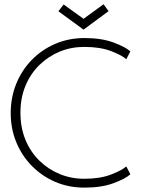

<svg xmlns="http://www.w3.org/2000/svg" viewBox="-20 -846 663 878"><path d="M365 -28.5Q437.5 -28.5 487.5 -47.8Q537.5 -67 557.5 -85L576 -49Q554.5 -29 499.5 -8.5Q444.5 12 366.5 12Q293.5 12 232.2 -14.5Q171 -41 125.2 -87.8Q79.5 -134.5 54.2 -196.2Q29 -258 29 -329Q29 -400 54 -462.2Q79 -524.5 124.8 -571.5Q170.5 -618.5 232 -645.2Q293.5 -672 366.5 -672Q444.5 -672 499.5 -651.5Q554.5 -631 576 -611L557.5 -575Q537.5 -593.5 487.5 -612.5Q437.5 -631.5 365 -631.5Q305.5 -631.5 253.2 -610Q201 -588.5 160.2 -548.8Q119.5 -509 96.5 -453.8Q73.5 -398.5 73.5 -330.5Q73.5 -262 96.5 -206.5Q119.5 -151 160.2 -111.2Q201 -71.5 253.2 -50Q305.5 -28.5 365 -28.5ZM362 -710.5 247 -794.5 271 -825.5 362 -760 453.5 -826.5 476.5 -795Z"/></svg>

Font: League Spartan Thin ExtraLight
Style: Regular
Weight: 250
Version: Version 2.002